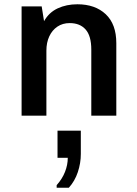

<svg xmlns="http://www.w3.org/2000/svg" viewBox="-20 -541 640 898"><path d="M81 0V-511H175L186 -442Q209 -483 250 -502Q291 -521 342 -521Q425 -521 474.5 -474.5Q524 -428 524 -339V0H407V-309Q407 -373 380.5 -403Q354 -433 306 -433Q273 -433 248.5 -416.5Q224 -400 210.5 -371Q197 -342 197 -304V0ZM245 337V325Q271 296 284 263Q297 230 297 197H249V70H358V179Q358 222 344 264Q330 306 302 337Z"/></svg>

Font: Chivo Mono Medium
Style: Regular
Weight: 500
Monospace: yes
Designer: Hector Gatti
Foundry: Omnibus-Type
Version: Version 1.008